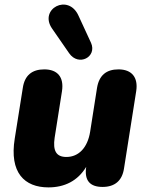

<svg xmlns="http://www.w3.org/2000/svg" viewBox="-20 -802 638 833"><path d="M190 11C260 11 317 -17 354 -78C345 -18 371 9 425 9C478 9 510 -18 518 -71L571 -407C580 -466 552 -501 494 -501C441 -501 410 -475 401 -421L371 -230C360 -162 322 -121 268 -121C223 -121 209 -149 217 -204L249 -407C258 -467 230 -501 172 -501C119 -501 87 -475 79 -421L44 -201C20 -53 86 11 190 11ZM206 -678 280 -571C321 -512 402 -555 375 -616L321 -733C277 -833 147 -763 206 -678Z"/></svg>

Font: SN Pro Heavy
Style: Italic
Weight: 800
Italic angle: -9°
Designer: Tobias Whetton
Foundry: Supernotes
Version: Version 1.001;Glyphs 3.2 (3249)